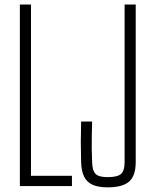

<svg xmlns="http://www.w3.org/2000/svg" viewBox="-20 -820 676 846"><path d="M67.5 0V-800H116.5V-45.5H297V0ZM454 5.5Q413.5 5.5 388.2 -5.8Q363 -17 350.8 -41.5Q338.5 -66 337.5 -105.5Q336 -156 336 -195Q336 -234 337.5 -284.5H386Q385 -253 384.5 -223.5Q384 -194 384.2 -164.8Q384.5 -135.5 386 -104Q387 -68 401 -53.8Q415 -39.5 454 -39.5Q498 -39.5 513.5 -53.8Q529 -68 529 -104V-800H578V-105.5Q578 -46 549.2 -20.2Q520.5 5.5 454 5.5Z"/></svg>

Font: Big Shoulders Text Thin ExtraLight
Style: Regular
Weight: 250
Version: Version 2.002